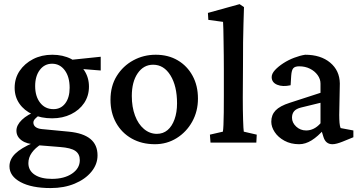

<svg xmlns="http://www.w3.org/2000/svg" viewBox="-20 -699 1768 941"><path d="M228.5 222.7Q134.8 222.7 80.6 193.4Q26.4 164.1 26.4 116.2Q26.4 82 54.7 54.2Q83 26.4 142.6 1L181.6 7.8Q152.3 26.4 135.7 49.8Q119.1 73.2 119.1 100.6Q119.1 136.7 149.9 157.2Q180.7 177.7 234.4 177.7Q294.9 177.7 333 151.9Q371.1 126 371.1 85.9Q371.1 55.7 349.1 40.5Q327.1 25.4 274.4 21.5L165 12.7L152.3 7.8Q112.3 7.8 86.4 -10.7Q60.5 -29.3 60.5 -58.6Q60.5 -85.9 87.4 -111.8Q114.3 -137.7 163.1 -156.2L176.8 -136.7Q160.2 -126 151.9 -116.7Q143.6 -107.4 143.6 -98.6Q143.6 -85 154.3 -76.7Q165 -68.4 184.6 -66.4L317.4 -53.7Q387.7 -46.9 422.9 -18.1Q458 10.7 458 62.5Q458 106.4 427.7 143.1Q397.5 179.7 345.7 201.2Q293.9 222.7 228.5 222.7ZM235.4 -119.1Q181.6 -119.1 140.1 -138.2Q98.6 -157.2 75.2 -190.9Q51.8 -224.6 51.8 -268.6Q51.8 -315.4 76.2 -351.6Q100.6 -387.7 142.1 -409.2Q183.6 -430.7 236.3 -430.7Q288.1 -430.7 328.6 -410.2Q369.1 -389.6 392.6 -354.5Q416 -319.3 416 -274.4Q416 -229.5 392.6 -194.3Q369.1 -159.2 328.1 -139.2Q287.1 -119.1 235.4 -119.1ZM242.2 -164.1Q278.3 -164.1 299.8 -192.4Q321.3 -220.7 321.3 -268.6Q321.3 -322.3 297.4 -354.5Q273.4 -386.7 235.4 -386.7Q198.2 -386.7 175.3 -356.4Q152.3 -326.2 152.3 -277.3Q152.3 -226.6 176.8 -195.3Q201.2 -164.1 242.2 -164.1ZM473.6 -353.5 351.6 -363.3 314.5 -404.3 473.6 -420.9Z M739.3 7.8Q674.8 7.8 625.5 -20Q576.2 -47.9 548.8 -97.2Q521.5 -146.5 521.5 -210Q521.5 -277.3 552.2 -326.7Q583 -376 633.3 -403.3Q683.6 -430.7 743.2 -430.7Q804.7 -430.7 851.1 -403.3Q897.5 -376 923.8 -327.6Q950.2 -279.3 950.2 -215.8Q950.2 -153.3 921.9 -102.5Q893.6 -51.8 845.7 -22Q797.9 7.8 739.3 7.8ZM749 -43Q779.3 -43 801.3 -61.5Q823.2 -80.1 835.4 -114.3Q847.7 -148.4 847.7 -192.4Q847.7 -277.3 815.4 -329.6Q783.2 -381.8 730.5 -381.8Q683.6 -381.8 654.8 -339.8Q626 -297.9 626 -228.5Q626 -174.8 641.6 -132.8Q657.2 -90.8 685.5 -66.9Q713.9 -43 749 -43Z M1011.7 0 1008.8 -39.1 1072.3 -53.7Q1074.2 -63.5 1075.2 -86.9Q1076.2 -110.4 1076.7 -147.5Q1077.1 -184.6 1077.1 -231.4V-354.5Q1077.1 -389.6 1076.7 -426.8Q1076.2 -463.9 1075.7 -497.6Q1075.2 -531.2 1074.7 -556.2Q1074.2 -581.1 1073.2 -591.8L1001 -601.6L999 -635.7L1154.3 -678.7L1175.8 -664.1Q1174.8 -623 1173.3 -583Q1171.9 -543 1171.4 -493.2Q1170.9 -443.4 1170.9 -374L1169.9 -220.7Q1169.9 -159.2 1171.4 -111.8Q1172.9 -64.5 1174.8 -53.7L1238.3 -39.1L1236.3 0Z M1446.3 7.8Q1405.3 7.8 1374 -9.3Q1342.8 -26.4 1326.2 -51.8Q1309.6 -77.1 1309.6 -102.5Q1309.6 -135.7 1330.6 -157.7Q1351.6 -179.7 1400.4 -195.3L1550.8 -244.1V-289.1Q1550.8 -311.5 1536.6 -331.1Q1522.5 -350.6 1499 -362.3Q1475.6 -374 1446.3 -374Q1425.8 -374 1417.5 -364.7Q1409.2 -355.5 1407.2 -328.1L1404.3 -281.2Q1365.2 -272.5 1338.4 -283.7Q1311.5 -294.9 1311.5 -321.3Q1311.5 -337.9 1327.6 -355.5Q1343.8 -373 1368.7 -389.2Q1393.6 -405.3 1421.9 -416Q1450.2 -426.8 1475.6 -430.7Q1551.8 -430.7 1598.1 -392.1Q1644.5 -353.5 1645.5 -290L1642.6 -135.7Q1642.6 -114.3 1644 -97.2Q1645.5 -80.1 1649.4 -71.3L1711.9 -59.6V-26.4L1659.2 -4.9Q1644.5 1 1631.8 4.4Q1619.1 7.8 1609.4 7.8Q1576.2 7.8 1565.4 -27.3L1552.7 -68.4L1569.3 -66.4Q1538.1 -30.3 1507.3 -11.2Q1476.6 7.8 1446.3 7.8ZM1480.5 -59.6Q1500 -59.6 1517.6 -68.4Q1535.2 -77.1 1550.8 -94.7V-195.3L1455.1 -171.9Q1431.6 -166 1421.4 -153.8Q1411.1 -141.6 1411.1 -122.1Q1411.1 -97.7 1431.6 -78.6Q1452.1 -59.6 1480.5 -59.6Z"/></svg>

Font: Crimson Pro ExtraLight Medium
Style: Regular
Weight: 500
Version: Version 1.002